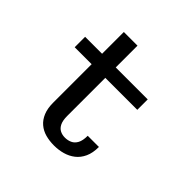

<svg xmlns="http://www.w3.org/2000/svg" viewBox="-169 -818 989 989"><g transform="rotate(45 325.0 -324.0)"><path d="M194 -143.5V-658.5H293.5V-146.5Q293.5 -113.5 302.8 -94.5Q312 -75.5 328 -67.2Q344 -59 364 -59Q384.5 -59 402 -67Q419.5 -75 430 -94.5Q440.5 -114 440.5 -149H522Q522 -105 508 -74.8Q494 -44.5 470.2 -26Q446.5 -7.5 416.2 1Q386 9.5 353 9.5Q319 9.5 290.2 1.5Q261.5 -6.5 240 -24.8Q218.5 -43 206.2 -72.5Q194 -102 194 -143.5ZM70.5 -424V-500H526.5V-424Z"/></g></svg>

Font: Trispace Thin
Style: Regular
Weight: 400
Version: Version 1.210